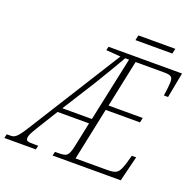

<svg xmlns="http://www.w3.org/2000/svg" viewBox="-202 -983 1139 1130"><g transform="rotate(20 367.5 -418.5)"><path d="M469 -805H700L707 -837H476ZM-59 0H138L144 -25H116C75 -25 68 -29 68 -46C68 -59 73 -72 100 -117L183 -251H380L348 -98C333 -29 322 -25 265 -25H249L243 0H670L709 -158H682L669 -112C647 -41 637 -30 571 -30H376L445 -359H660L666 -389H452L514 -684H689C739 -684 747 -676 747 -642C747 -625 741 -575 738 -556H764L794 -714H334L328 -691L419 -684L63 -117C7 -27 -3 -25 -36 -25H-53ZM202 -281 329 -482C369 -548 422 -636 449 -684H473L387 -281Z"/></g></svg>

Font: Noto Serif Condensed ExtraLight
Style: Italic
Weight: 200
Width: 3
Italic angle: -12°
Designer: Monotype Design Team
Foundry: Monotype Imaging Inc.
Version: Version 2.013